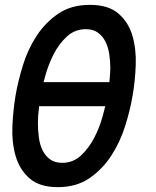

<svg xmlns="http://www.w3.org/2000/svg" viewBox="-20 -760 640 790"><path d="M218 10Q142 10 101 -26.5Q60 -63 44 -119Q28 -175 31 -241Q34 -307 44 -367Q54 -425 74 -490.5Q94 -556 130 -611.5Q166 -667 219.5 -703.5Q273 -740 350 -740Q426 -740 467.5 -704Q509 -668 525 -612.5Q541 -557 538.5 -492Q536 -427 526 -369Q516 -308 495 -241.5Q474 -175 437.5 -119Q401 -63 347.5 -26.5Q294 10 218 10ZM236 -90Q281 -90 313.5 -120.5Q346 -151 368 -193.5Q390 -236 403 -284Q409 -305 413 -323H141Q141 -318 140 -313Q136 -284 136 -253.5Q136 -223 140 -193.5Q144 -164 155.5 -141Q167 -118 186.5 -104Q206 -90 236 -90ZM430 -422Q433 -449 434 -478Q434 -508 429.5 -537.5Q425 -567 413.5 -589.5Q402 -612 382.5 -626Q363 -640 333 -640Q288 -640 255 -609.5Q222 -579 200.5 -536.5Q179 -494 166 -447Q163 -434 159 -422Z"/></svg>

Font: Maple Mono Medium
Style: Italic
Weight: 500
Italic angle: -10°
Monospace: yes
Designer: subframe7536
Version: Version 7.000